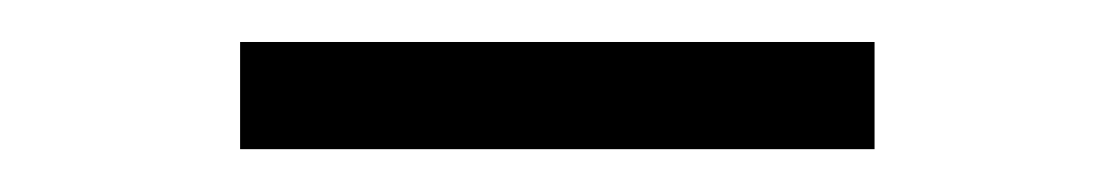

<svg xmlns="http://www.w3.org/2000/svg" viewBox="-20 -598 528 91"><path d="M93.8 -527.3H394.5V-578.1H93.8Z"/></svg>

Font: Abhaya Libre SemiBold
Style: Regular
Weight: 600
Designer: Pushpananda Ekanayake, Sol Matas, Pathum Egodawatta
Foundry: Mooniak
Version: Version 1.050 ; ttfautohint (v1.6)